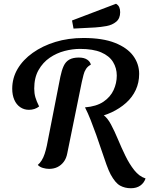

<svg xmlns="http://www.w3.org/2000/svg" viewBox="-20 -884 794 1021"><path d="M478 -257 432 -313Q493 -318 530 -343Q567 -368 584 -405Q601 -442 601 -482Q601 -522 581 -554.5Q561 -587 518 -605.5Q475 -624 405 -624Q366 -624 323.5 -613Q281 -602 244.5 -577Q208 -552 185 -511.5Q162 -471 162 -413Q162 -388 168 -367Q174 -346 188 -318Q177 -309 163 -304.5Q149 -300 134 -300Q108 -300 87.5 -314Q67 -328 56 -353.5Q45 -379 45 -412Q45 -469 73.5 -517.5Q102 -566 154 -603Q206 -640 274.5 -661Q343 -682 424 -682Q526 -682 591.5 -656Q657 -630 688.5 -587Q720 -544 720 -491Q720 -445 702 -406Q684 -367 650.5 -337Q617 -307 573 -286.5Q529 -266 478 -257ZM241 14Q225 14 208 9Q191 4 181 -7Q192 -16 201.5 -31Q211 -46 217.5 -66Q224 -86 229 -109L301 -476Q308 -510 318.5 -533Q329 -556 348.5 -567Q368 -578 399 -578Q427 -578 443.5 -567Q460 -556 463 -540Q447 -532 437.5 -517.5Q428 -503 424 -485.5Q420 -468 415 -448L338 -70Q333 -42 319 -23.5Q305 -5 285.5 4.5Q266 14 241 14ZM676 117Q644 117 618.5 103Q593 89 568 43Q558 24 546 -9Q534 -42 520.5 -83Q507 -124 492 -166Q477 -208 462 -246Q447 -284 432 -313L529 -273Q551 -258 570 -222.5Q589 -187 607.5 -142.5Q626 -98 647 -55Q668 -12 694 21Q720 54 754 65Q746 89 726 103Q706 117 676 117ZM371 -732 363 -775 597 -864Q609 -857 614 -846Q619 -835 619 -819Q619 -786 598 -768.5Q577 -751 546.5 -745.5Q516 -740 486 -738Z"/></svg>

Font: Sansita Swashed Light
Style: Regular
Weight: 400
Version: Version 1.003